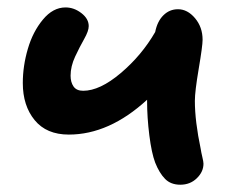

<svg xmlns="http://www.w3.org/2000/svg" viewBox="-20 -509 637 522"><path d="M167 -143.1Q106.4 -143.1 74.2 -182.4Q42 -221.7 42 -283.2Q42 -329.6 55.7 -376.2Q69.3 -422.9 96.7 -455.8Q124 -488.8 158.2 -488.8Q181.2 -488.8 201.2 -473.4Q221.2 -458 221.2 -438Q221.2 -424.8 209 -403.3Q196.8 -381.8 184.3 -355.2Q171.9 -328.6 171.9 -303.2Q171.9 -285.6 179.9 -273.9Q188 -262.2 206.1 -262.2Q251.5 -262.2 308.3 -310.3Q365.2 -358.4 401.9 -421.9Q407.7 -451.2 424.3 -467.5Q440.9 -483.9 463.9 -483.9Q489.7 -483.9 510.3 -459.5Q530.8 -435.1 530.8 -400.9Q530.8 -384.3 520.3 -322.3Q509.8 -260.3 509.8 -234.9Q509.8 -179.2 525.9 -103Q526.9 -95.7 530 -82.5Q533.2 -69.3 533.2 -64Q533.2 -42 515.1 -24.4Q497.1 -6.8 470.2 -6.8Q444.3 -6.8 428.7 -22.7Q413.1 -38.6 401.9 -66.9Q392.1 -92.8 386 -141.1Q379.9 -189.5 379.9 -234.9V-237.8Q276.9 -143.1 167 -143.1Z"/></svg>

Font: Shantell Sans Irregular
Style: Regular
Weight: 600
Designer: Stephen Nixon, Anya Danilova, Shantell Martin
Foundry: Arrow Type
Version: Version 1.006;[9816181b4]